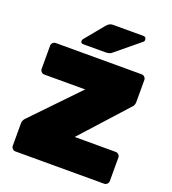

<svg xmlns="http://www.w3.org/2000/svg" viewBox="-162 -1042 1038 1162"><g transform="rotate(20 357.5 -461.0)"><path d="M643 -205Q654 -205 662 -197Q670 -189 670 -178V-27Q670 -16 662 -8Q654 0 643 0H72Q61 0 53 -8Q45 -16 45 -27V-171Q45 -191 60 -206L340 -497H77Q66 -497 58 -505Q50 -513 50 -524V-673Q50 -684 58 -692Q66 -700 77 -700H630Q641 -700 649 -692Q657 -684 657 -673V-531Q657 -511 644 -498L379 -205ZM363 -922H560Q579 -922 579 -902Q579 -895 574 -890L416 -760Q405 -750 375 -750H235Q219 -750 219 -766Q219 -774 224 -779L326 -903Q343 -922 363 -922Z"/></g></svg>

Font: Rubik One
Style: Regular
Weight: 400
Designer: Hubert and Fischer with Elvire Volk Leonovitch
Foundry: Hubert and Fischer with Elvire Volk Leonovitch
Version: Version 1.001